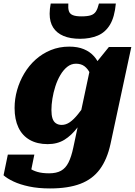

<svg xmlns="http://www.w3.org/2000/svg" viewBox="-51 -814 759 1079"><path d="M361 15 455 -427 463 -429 561 -550H687L570 -5Q551 82 510 137.5Q469 193 400.5 219Q332 245 230 245Q164 245 112.5 234Q61 223 25 206Q-11 189 -31 171L-7 55H142L115 187Q102 184 94 173.5Q86 163 83 150Q80 137 81.5 125Q83 113 88 107Q99 119 115.5 131.5Q132 144 159 152Q186 160 225 160Q266 160 292 145.5Q318 131 334 99Q350 67 361 15ZM527 -363 472 -346Q466 -378 454.5 -402.5Q443 -427 424 -441.5Q405 -456 376 -456Q349 -456 327 -438.5Q305 -421 288 -392Q271 -363 260 -328.5Q249 -294 243.5 -259.5Q238 -225 238 -196Q238 -167 244 -148.5Q250 -130 263.5 -121Q277 -112 296 -112Q319 -112 341 -127Q363 -142 387.5 -172.5Q412 -203 444 -249L460 -214Q422 -147 386.5 -100Q351 -53 311 -28.5Q271 -4 217 -4Q158 -4 116 -28Q74 -52 52.5 -97.5Q31 -143 31 -207Q31 -258 45 -307.5Q59 -357 85.5 -401.5Q112 -446 149.5 -479.5Q187 -513 234.5 -532.5Q282 -552 338 -552Q386 -552 420.5 -537.5Q455 -523 477.5 -497.5Q500 -472 512 -438Q524 -404 527 -363ZM399 -596Q455 -596 498 -614Q541 -632 567 -675Q593 -718 600 -794H505Q498 -765 488 -749.5Q478 -734 459 -728Q440 -722 406 -722Q375 -722 358 -729Q341 -736 336 -752Q331 -768 333 -794H234Q231 -779 229.5 -764.5Q228 -750 228 -737Q228 -690 248 -659Q268 -628 306 -612Q344 -596 399 -596Z"/></svg>

Font: Roboto Serif 20pt ExtraBold
Style: Italic
Weight: 800
Italic angle: -10°
Version: Version 1.007